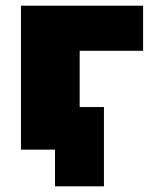

<svg xmlns="http://www.w3.org/2000/svg" viewBox="-20 -530 548 680"><path d="M54.2 0V-509.8H486.8V-350.1H262.2V-150.9H348.1V129.9H174.8V0Z"/></svg>

Font: Mulish ExtraBlack
Style: Regular
Weight: 1000
Designer: Vernon Adams
Foundry: Vernon Adams
Version: Version 3.603; ttfautohint (v1.8.3)